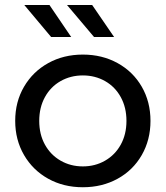

<svg xmlns="http://www.w3.org/2000/svg" viewBox="-20 -758 676 783"><path d="M42 -265.2Q42 -342.6 77.9 -404.2Q113.9 -465.9 176.5 -500.6Q239.1 -535.4 317.9 -535.4Q396.6 -535.4 459.5 -500.7Q522.5 -466 558.1 -404.4Q593.7 -342.7 593.7 -265Q593.7 -187.5 558.1 -125.6Q522.5 -63.6 459.5 -29Q396.6 5.6 317.9 5.6Q239.1 5.6 176.5 -29.2Q113.9 -64 77.9 -125.9Q42 -187.8 42 -265.2ZM495.7 -265Q495.7 -319.6 472.6 -361.8Q449.5 -404 408.7 -427.2Q367.9 -450.4 317.9 -450.4Q267.8 -450.4 227 -427.2Q186.2 -404 163.1 -361.8Q140 -319.6 140 -265Q140 -210.4 163.1 -168.4Q186.2 -126.4 227 -102.9Q267.8 -79.4 317.9 -79.4Q367.9 -79.4 408.7 -102.9Q449.5 -126.4 472.6 -168.4Q495.7 -210.4 495.7 -265ZM253.3 -737.6H355.9L445.4 -607H363.6ZM79.1 -737.6H181.7L270.4 -607H188.6Z"/></svg>

Font: iiserrat Thin
Style: Regular
Weight: 100
Designer: Akira Ohta
Foundry: Akira Ohta
Version: Version 1.200;Glyphs 3.3.1 (3343)